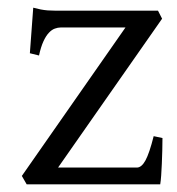

<svg xmlns="http://www.w3.org/2000/svg" viewBox="-20 -482 464 502"><path d="M404.8 -121.1Q404.8 -105.5 404.3 -87.9Q403.8 -70.3 403.1 -53.7Q402.3 -37.1 401.4 -22.9Q400.4 -8.8 398.9 0H49.8L37.1 -22L308.1 -410.2H139.2Q131.3 -410.2 123.3 -407.2Q115.2 -404.3 107.7 -396.2Q100.1 -388.2 93.5 -373.8Q86.9 -359.4 82 -336.9L58.1 -342.8L66.9 -461.9Q77.6 -459 86.4 -457.3Q95.2 -455.6 104.7 -454.8Q114.3 -454.1 125.5 -454.1H393.1L403.8 -433.1L131.8 -43.9H337.9Q350.1 -43.9 360.4 -62.7Q370.6 -81.5 381.8 -126Z"/></svg>

Font: Gentium Plus Cyr
Style: Regular
Weight: 400
Designer: J. Victor Gaultney, Annie Olsen, Iska Routamaa, Becca Hirsbrunner
Foundry: SIL International
Version: Version 5.000